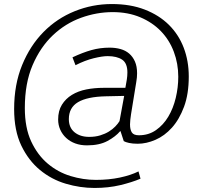

<svg xmlns="http://www.w3.org/2000/svg" viewBox="-20 -712 1003 951"><path d="M577 -62H575Q552 -35 512 -13.5Q472 8 411 8Q379 8 353 -1.5Q327 -11 308 -28.5Q289 -46 278.5 -69.5Q268 -93 268 -120Q268 -163 286.5 -193Q305 -223 336 -242Q367 -261 407.5 -269Q448 -277 493 -277H601L608 -317Q611 -336 611 -353Q611 -399 585 -416.5Q559 -434 513 -434Q487 -434 444 -423.5Q401 -413 354 -389L339 -428Q390 -452 433 -464Q476 -476 523 -476Q552 -476 577 -469Q602 -462 620 -446.5Q638 -431 648.5 -407Q659 -383 659 -349Q659 -339 658 -328Q657 -317 655 -306L629 -146Q627 -132 625.5 -119.5Q624 -107 624 -96Q624 -70 633 -56Q642 -42 668 -42Q716 -42 752.5 -67.5Q789 -93 813.5 -134Q838 -175 850.5 -227Q863 -279 863 -332Q863 -397 841 -455.5Q819 -514 777 -557.5Q735 -601 674.5 -626.5Q614 -652 538 -652Q459 -652 381.5 -624Q304 -596 242 -537.5Q180 -479 141.5 -389.5Q103 -300 103 -177Q103 -79 134.5 -11.5Q166 56 216.5 98.5Q267 141 329.5 160Q392 179 455 179Q519 179 573.5 167.5Q628 156 666 137L676 173Q634 191 575.5 205Q517 219 448 219Q377 219 306 198Q235 177 178 130Q121 83 85.5 9Q50 -65 50 -172Q50 -293 89.5 -389.5Q129 -486 195.5 -553.5Q262 -621 350 -656.5Q438 -692 534 -692Q626 -692 697 -664.5Q768 -637 816.5 -589Q865 -541 890 -475.5Q915 -410 915 -333Q915 -246 891.5 -183Q868 -120 831.5 -79.5Q795 -39 750 -19.5Q705 0 662 0Q637 0 619 -4Q601 -8 593 -13ZM595 -237 504 -235Q412 -233 366.5 -206Q321 -179 321 -122Q321 -80 349 -57Q377 -34 422 -34Q452 -34 476.5 -41.5Q501 -49 519.5 -60.5Q538 -72 551 -85.5Q564 -99 572 -112Z"/></svg>

Font: Ek Mukta ExtraLight
Style: Regular
Weight: 275
Designer: Girish Dalvi and Yashodeep Gholap
Foundry: Ek Type
Version: Version 2.538;PS 1.002;hotconv 16.6.51;makeotf.lib2.5.65220;